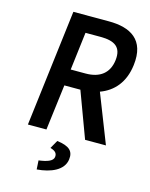

<svg xmlns="http://www.w3.org/2000/svg" viewBox="-128 -736 815 1041"><g transform="rotate(15 279.0 -215.5)"><path d="M223 91C248 98 263 109 260 132C257 156 224 167 178 173L181 223C258 217 329 188 337 125C343 78 319 54 249 45ZM245 -561H329C409 -561 450 -535 441 -460C432 -386 383 -348 303 -348H219ZM403 -273C477 -300 531 -360 543 -460C561 -606 473 -654 351 -654H152L72 0H176L208 -256H298L393 0H510Z"/></g></svg>

Font: Falling Sky
Style: CondObl
Weight: 400
Designer: Paul D. Hunt
Foundry: Adobe Systems Incorporated
Version: Version 1.02